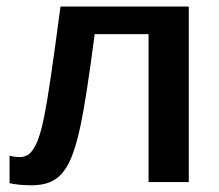

<svg xmlns="http://www.w3.org/2000/svg" viewBox="-20 -548 658 578"><path d="M189.5 -62Q171.9 -24.4 145 -7.3Q118.2 9.8 74.2 9.8Q58.1 9.8 38.8 8.1Q19.5 6.3 8.8 3.4V-79.6Q21.5 -75.2 42 -75.2Q51.3 -75.2 63.2 -81.3Q75.2 -87.4 88.4 -113.5Q101.6 -139.6 113.3 -198.7Q117.2 -217.8 121.8 -245.1Q126.5 -272.5 132.1 -311.3Q137.7 -350.1 145.3 -403.6Q152.8 -457 162.1 -528.3H548.3V0H427.2V-445.3H265.1Q252 -345.7 241.5 -277.8Q231 -210 223.1 -172.9Q208 -100.1 189.5 -62Z"/></svg>

Font: Arimo SemiBold
Style: Regular
Weight: 600
Designer: Steve Matteson
Foundry: Monotype Imaging Inc.
Version: Version 1.33